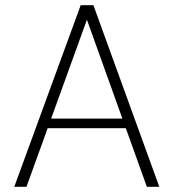

<svg xmlns="http://www.w3.org/2000/svg" viewBox="-20 -720 669 740"><path d="M35 0 291 -700H340L594 0H546L315 -644L82 0ZM142 -226 157 -263H472L487 -226Z"/></svg>

Font: DM Sans 10pt ExtraLight
Style: Regular
Weight: 250
Version: Version 4.004;gftools[0.9.30]